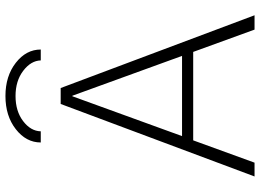

<svg xmlns="http://www.w3.org/2000/svg" viewBox="-148 -830 978 723"><g transform="rotate(-90 341.5 -469.0)"><path d="M208 -805H166Q166 -860 216 -899Q266 -938 341 -938Q416 -938 466 -899Q516 -860 516 -805H475Q474 -842 436 -871Q398 -900 341 -900Q284 -900 246.5 -871.5Q209 -843 208 -805ZM311 -730H371L645 0H591L507 -231H174L90 0H38ZM190 -273H492L342 -686H340Z"/></g></svg>

Font: Mplus 1p Light
Style: Regular
Weight: 300
Version: Version 1.061